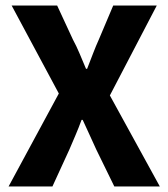

<svg xmlns="http://www.w3.org/2000/svg" viewBox="-20 -672 607 692"><path d="M11 0 192 -335 22 -652H186L243 -529Q255 -507 266 -481Q277 -455 290 -424H294Q306 -455 316 -481Q326 -507 336 -529L388 -652H545L376 -328L556 0H392L327 -133Q315 -159 303.5 -184.5Q292 -210 278 -240H274Q263 -210 252 -184.5Q241 -159 230 -133L169 0Z"/></svg>

Font: Source Sans 3
Style: Bold
Weight: 700
Designer: Paul D. Hunt
Foundry: Adobe
Version: Version 3.052;hotconv 1.1.0;makeotfexe 2.6.0